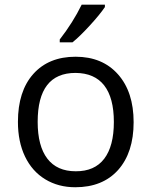

<svg xmlns="http://www.w3.org/2000/svg" viewBox="-20 -786 644 816"><path d="M300.8 -476.1Q140.1 -476.1 140.1 -268.1Q140.1 -165.5 181.2 -111.8Q222.2 -58.1 301.8 -58.1Q381.8 -57.6 422.9 -111.3Q463.9 -165 463.9 -267.6Q463.9 -370.1 422.9 -422.9Q381.8 -475.6 300.8 -476.1ZM481.9 -63.5Q416 9.8 299.8 9.8Q228 9.8 172.4 -23.9Q116.7 -57.6 86.4 -120.6Q56.2 -183.6 56.2 -268.1Q56.2 -398.4 121.6 -471.7Q187 -544.9 301.3 -544.9Q415 -544.9 481.4 -470.2Q547.9 -395.5 547.9 -266.6Q547.9 -137.7 481.9 -63.5ZM425.8 -766.1V-755.9Q404.3 -724.1 361.8 -677.7Q319.3 -631.3 288.1 -606H233.9V-618.2Q290 -690.4 327.1 -766.1Z"/></svg>

Font: OpenSans
Style: Regular
Weight: 400
Foundry: Ascender Corporation
Version: Version 1.10